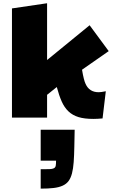

<svg xmlns="http://www.w3.org/2000/svg" viewBox="-20 -710 682 1159"><path d="M225.6 311.5Q259.3 311.5 277.8 311Q296.4 310.5 305.4 305.7Q314.5 300.8 316.4 290.3Q318.4 279.8 318.4 259.8H225.6V73.2H430.7L428.7 174.8Q427.7 228.5 424.8 268.3Q421.9 308.1 414.6 336.4Q407.2 364.7 394 382.6Q380.9 400.4 358.6 410.6Q336.4 420.9 303.7 424.8Q271 428.7 225.6 428.7ZM475.1 -289.1Q485.8 -225.6 496.6 -203.6Q519 -153.3 575.7 -153.3Q589.8 -153.3 618.7 -159.2L599.1 4.9Q568.4 7.8 543.5 7.8Q489.7 7.8 453.9 -3.2Q418 -14.2 393.3 -37.6Q368.7 -61 352.5 -97.4Q336.4 -133.8 322.8 -184.6L264.2 -137.7V0H52.2V-659.2L264.2 -690.4V-347.7L521 -557.6L636.2 -401.4Z"/></svg>

Font: Paytone One
Style: Regular
Weight: 400
Designer: vernon adams
Foundry: vernon adams
Version: 1.000